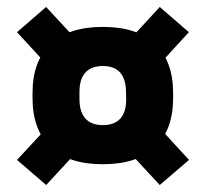

<svg xmlns="http://www.w3.org/2000/svg" viewBox="-20 -583 596 556"><path d="M277.7 -107.4Q178.1 -107.4 126.1 -157.2Q74.2 -207 74.2 -299V-313.9Q74.2 -405.7 126.2 -455.4Q178.2 -505.1 277.8 -505.1Q377.8 -505.1 429.5 -455.4Q481.3 -405.7 481.3 -313.9V-299Q481.3 -207 429.5 -157.2Q377.6 -107.4 277.7 -107.4ZM277.8 -220.7Q311.6 -220.7 328.7 -239.9Q345.7 -259.1 345.4 -296.2L344.9 -316.5Q344.6 -353.5 328.1 -372.6Q311.6 -391.8 277.8 -391.8Q244.4 -391.8 227.2 -372.8Q210.1 -353.9 210.1 -316.5V-296.2Q210.1 -259.1 227.2 -239.9Q244.4 -220.7 277.8 -220.7ZM423.3 -233.2 527.4 -119.9 442.6 -47.2 340.2 -157.8ZM215.9 -157.8 113.7 -47.2 29.3 -119.9 135.2 -234.2ZM127.3 -383.1 29.3 -489.8 113.5 -562.8 213.7 -454.7ZM340.2 -451.5 442.6 -562.8 526.9 -489.8 421.7 -374.8Z"/></svg>

Font: Anek Gujarati Medium
Style: Regular
Weight: 500
Designer: Mrunmayee Ghaisas (Gujarati), Yesha Goshar (Latin)
Foundry: Ek Type
Version: Version 1.003